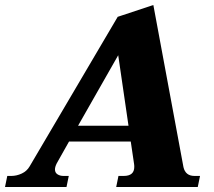

<svg xmlns="http://www.w3.org/2000/svg" viewBox="-55 -745 851 765"><path d="M742 -44 733 0H408L417 -44H438Q480 -44 480 -80Q480 -88 479 -93L466 -181H220L171 -94Q164 -80 164 -70Q164 -57 174 -50.5Q184 -44 198 -44H219L210 0H-35L-26 -44H-10Q11 -44 31.5 -53.5Q52 -63 63 -82L414 -678L556 -725L676 -79Q684 -44 720 -44ZM457 -244 416 -525 256 -244Z"/></svg>

Font: Taviraj
Style: Bold Italic
Weight: 700
Italic angle: -12°
Designer: Katatrad Team
Foundry: CadsonDemak
Version: Version 1.001